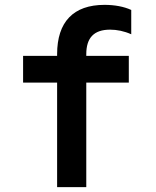

<svg xmlns="http://www.w3.org/2000/svg" viewBox="-20 -770 640 790"><path d="M215 0H335V-430H510V-540H335V-547C335 -615 367 -648 433 -648C461 -648 491 -642 520 -629V-729C490 -743 451 -750 410 -750C282 -750 215 -680 215 -547V-540H75V-430H215Z"/></svg>

Font: CommitMono
Style: 700Regular
Weight: 700
Monospace: yes
Designer: Eigil Nikolajsen
Foundry: Eigil Nikolajsen
Version: Version 1.143